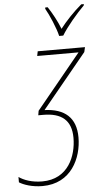

<svg xmlns="http://www.w3.org/2000/svg" viewBox="-88 -984 556 1032"><g transform="rotate(-5 189.5 -467.5)"><path d="M258 -786H280C309 -834 365 -899 404 -938L405 -945H391C347 -908 304 -862 274 -823C258 -865 232 -912 210 -945H197L196 -938C216 -904 249 -827 258 -786ZM99 10C255 10 314 -124 314 -234C314 -341 253 -392 145 -396L385 -688L391 -714H136L131 -689H354L113 -395L109 -371H136C234 -371 287 -329 287 -234C287 -137 240 -15 100 -15C44 -15 1 -31 -26 -50V-21C-2 -6 43 10 99 10Z"/></g></svg>

Font: Noto Sans Condensed Thin
Style: Italic
Weight: 100
Width: 3
Italic angle: -12°
Designer: Monotype Design Team
Foundry: Monotype Imaging Inc.
Version: Version 2.013